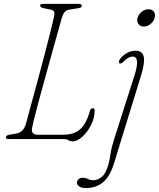

<svg xmlns="http://www.w3.org/2000/svg" viewBox="-20 -720 823 994"><path d="M309.5 0H28Q6.5 0 11 -11Q11.5 -20.5 34.5 -23.5L63.5 -28.5Q101 -34 114.5 -79.5Q123.5 -114.5 139.5 -172.5Q155.5 -230.5 174 -299Q192.5 -367.5 210.2 -435Q228 -502.5 241.5 -557Q255 -611.5 261 -641Q266 -665 245 -669.5L207 -677.5Q187.5 -681.5 187.5 -691.5Q187.5 -700 207 -700H387Q403.5 -700 403.5 -690Q403.5 -679.5 382 -677L341 -670.5Q324.5 -668.5 315.5 -658.2Q306.5 -648 300.5 -629.5Q294.5 -607.5 282.2 -563.8Q270 -520 254.2 -463.8Q238.5 -407.5 221.8 -346.8Q205 -286 189.5 -229.2Q174 -172.5 162.5 -127.8Q151 -83 146.5 -59Q138.5 -22.5 175.5 -22.5H308Q361.5 -22.5 393.8 -49.8Q426 -77 445 -144Q448.5 -159.5 460 -159.5Q470 -159.5 470 -149Q470 -109.5 451.2 -72.5Q432.5 -35.5 406 -11.8Q379.5 12 356 12Q344.5 12 334.5 6Q324.5 0 309.5 0ZM724.5 -582.5Q706.5 -582.5 696.8 -595.8Q687 -609 692 -627Q697.5 -646.5 714 -659.2Q730.5 -672 748.5 -672Q767.5 -672 776.8 -659.2Q786 -646.5 780.5 -627Q775.5 -609 759.5 -595.8Q743.5 -582.5 724.5 -582.5ZM711.5 -333.5 570 126.5Q549 194.5 513 224Q477 253.5 425.5 253.5Q402 253.5 390.2 245.2Q378.5 237 378.5 225.5Q378.5 216 385.8 208.2Q393 200.5 408.5 200.5Q424.5 200.5 435.5 206.8Q446.5 213 465.5 213Q484.5 213 506.5 196Q528.5 179 542 129Q548.5 103 552.8 73.2Q557 43.5 571.5 -1.5L676.5 -330Q707 -427 667 -427Q644 -427 618.5 -400Q608.5 -390 601.5 -391.5Q593.5 -393 596.5 -405Q603.5 -423.5 628.8 -440.5Q654 -457.5 681.5 -457.5Q717 -457.5 724 -427.2Q731 -397 711.5 -333.5Z"/></svg>

Font: Fraunces 9pt S050 Thin
Style: Italic
Weight: 100
Italic angle: -16°
Version: Version 1.000; ttfautohint (v1.8.3)